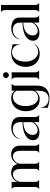

<svg xmlns="http://www.w3.org/2000/svg" viewBox="1464 -2304 1056 4025"><g transform="rotate(-90 1992.5 -292.0)"><path d="M792.5 0H1002V-1C997 -1 951 -8.5 951 -86.5V-407.5C951 -455 937.5 -495 914.5 -523.5C882.5 -565.5 827.5 -586 765 -586C652.5 -586 596 -519.5 568 -453C562 -480 550.5 -504 535 -523.5C502.5 -565.5 448.5 -586 385.5 -586C273 -586 216 -519.5 191.5 -454V-576H33V-575C38 -575 84 -567.5 84 -490V-86.5C84 -8.5 38 -1 33 -1V0H242.5V-1C237.5 -1 191.5 -8.5 191.5 -86.5V-384C198 -474 262.5 -550 348 -550C393.5 -550 427 -527 445.5 -487C459 -459 464 -423.5 464 -385.5V-86.5C464 -8.5 418 -1 413 -1V0H622.5V-1C618 -1 571.5 -8.5 571.5 -86.5V-382C571.5 -471 640.5 -550 727.5 -550C773 -550 806.5 -527 825 -487C838.5 -459 843.5 -423.5 843.5 -385.5V-86.5C843.5 -8.5 797.5 -1 792.5 -1Z M1296 -553C1345.5 -553 1388 -536.5 1413.5 -502C1434 -477 1444.5 -441.5 1444.5 -393V-349C1198.5 -345 1065.5 -253.5 1065.5 -127.5C1065.5 -50.5 1119.5 6 1231 6C1341 6 1412 -56.5 1444.5 -120.5V0H1603V-1C1598.5 -1 1552 -8.5 1552 -86.5V-404C1552 -462.5 1534 -504.5 1501 -533C1456.5 -571.5 1388.5 -584 1329 -584C1182.5 -584 1100 -492.5 1094.5 -407.5L1098.5 -405C1109 -472.5 1189 -553 1296 -553ZM1175.5 -136C1175.5 -213.5 1236 -328.5 1444.5 -332V-152C1427.5 -102.5 1361 -30 1274 -30C1207 -30 1175.5 -82 1175.5 -136Z M1935.5 198.5C1894.5 198.5 1840.5 191 1800 149C1774 122 1756 75.5 1748 23H1746.5V184.5C1782.5 184.5 1842 216.5 1946 216.5C2045 216.5 2119 180.5 2161 128C2199 79 2209.5 17 2209.5 -42V-490C2209.5 -567.5 2255.5 -575 2260.5 -575V-576H2102V-510.5C2084.5 -539 2035.5 -586 1946.5 -586C1779.5 -586 1673 -456 1673 -277C1673 -123.5 1755 11 1927 11C2016.5 11 2076 -38.5 2102 -90V-18C2102 38 2093 99.5 2062 142.5C2037 176.5 1994.5 198.5 1935.5 198.5ZM1781 -287C1781 -466.5 1874.5 -550.5 1976.5 -550.5C2033 -550.5 2082 -520.5 2102 -473V-136.5C2086.5 -68 2029.5 -21 1957 -21C1848.5 -21 1781 -127.5 1781 -287Z M2380.5 -490V-86.5C2380.5 -8.5 2334.5 -1 2329.5 -1V0H2539V-1C2534 -1 2488 -8.5 2488 -86.5V-576H2329.5V-575C2334.5 -575 2380.5 -567.5 2380.5 -490ZM2429.5 -634.5C2463 -634.5 2491 -662.5 2491 -696C2491 -729.5 2463 -757.5 2429.5 -757.5C2396 -757.5 2368 -729.5 2368 -696C2368 -662.5 2396 -634.5 2429.5 -634.5Z M2880 11C3026.5 11 3078 -80 3089.5 -117.5L3088 -118C3066.5 -77.5 3014 -21 2916 -21C2805 -21 2713 -127.5 2713 -285.5C2713 -448 2785 -568.5 2909 -568.5C2964.5 -568.5 3003 -545.5 3028.5 -516C3068.5 -471 3071 -410 3074 -389H3076.5V-556C3047 -556 2972.5 -586 2897.5 -586C2696 -586 2603 -444 2603 -281.5C2603 -121.5 2694.5 11 2880 11Z M3381.5 -553C3431 -553 3473.5 -536.5 3499 -502C3519.5 -477 3530 -441.5 3530 -393V-349C3284 -345 3151 -253.5 3151 -127.5C3151 -50.5 3205 6 3316.5 6C3426.5 6 3497.5 -56.5 3530 -120.5V0H3688.5V-1C3684 -1 3637.5 -8.5 3637.5 -86.5V-404C3637.5 -462.5 3619.5 -504.5 3586.5 -533C3542 -571.5 3474 -584 3414.5 -584C3268 -584 3185.5 -492.5 3180 -407.5L3184 -405C3194.5 -472.5 3274.5 -553 3381.5 -553ZM3261 -136C3261 -213.5 3321.5 -328.5 3530 -332V-152C3513 -102.5 3446.5 -30 3359.5 -30C3292.5 -30 3261 -82 3261 -136Z M3742 0H3951V-1C3946.5 -1 3900.5 -8.5 3900.5 -86.5V-800H3742V-799C3746.5 -799 3793 -791.5 3793 -713.5V-86.5C3793 -8.5 3746.5 -1 3742 -1Z"/></g></svg>

Font: Beautique Display Thin
Style: Bold
Weight: 500
Designer: Nhat-Quang Ngo
Version: Version 1.100;Glyphs 3.2.3 (3260)